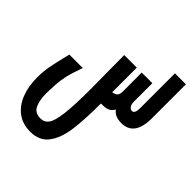

<svg xmlns="http://www.w3.org/2000/svg" viewBox="-211 -679 1021 1021"><g transform="rotate(45 300.0 -168.0)"><path d="M8 -17.5Q8 -61.5 15.8 -102.5Q23.5 -143.5 39.5 -208L43.5 -223.5H144.5Q121 -158.5 113.2 -121.2Q105.5 -84 104.5 -57.5Q102 -11.5 102 7.5Q102 60.5 117.2 93Q132.5 125.5 174.5 125.5Q204 125.5 220.8 102Q237.5 78.5 245.5 14Q253.5 -50.5 253.5 -174.5L252.5 -277.5Q251.5 -343.5 251.5 -428H346V-243Q366.5 -246 375.2 -256Q384 -266 383.5 -290.5L383 -428H463V-289Q463 -269 471.2 -257.8Q479.5 -246.5 490.5 -246.5Q511 -246.5 511 -289V-550H593.5V-295Q593.5 -161 496 -161Q473.5 -161 455 -168.2Q436.5 -175.5 425 -192Q414.5 -173.5 399.2 -166Q384 -158.5 357 -158.5H346Q346 -34.5 335.2 43.2Q324.5 121 289.5 167.5Q254.5 214 185 214Q129.5 214 89.5 184.8Q49.5 155.5 28.8 103.2Q8 51 8 -17.5Z"/></g></svg>

Font: JuliaMono
Style: Bold
Weight: 700
Monospace: yes
Designer: cormullion
Foundry: corm
Version: Version 0.055; ttfautohint (v1.8.4)